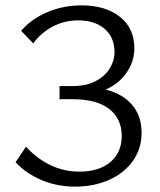

<svg xmlns="http://www.w3.org/2000/svg" viewBox="-20 -687 597 716"><path d="M38 -82 77 -140Q117 -96 167.5 -71.5Q218 -47 275 -47Q350 -47 392 -83Q434 -119 434 -180Q434 -244 387.5 -280.5Q341 -317 251 -317H202V-366H251Q300 -366 335.5 -384Q371 -402 389 -431.5Q407 -461 407 -493Q407 -548 370 -579.5Q333 -611 272 -611Q219 -611 175.5 -587.5Q132 -564 104 -525L59 -572Q96 -616 156 -641.5Q216 -667 284 -667Q373 -667 427 -624.5Q481 -582 481 -507Q481 -458 452 -416Q423 -374 374 -353Q438 -337 473 -295.5Q508 -254 508 -192Q508 -133 476 -87.5Q444 -42 387.5 -16.5Q331 9 260 9Q193 9 135 -15.5Q77 -40 38 -82Z"/></svg>

Font: LXGW Bright GB
Style: Regular
Weight: 400
Designer: Christian Thalmann (Catharsis Fonts)
Foundry: LXGW / Christian Thalmann (Catharsis Fonts) / Fontworks Inc.
Version: Version 5.510